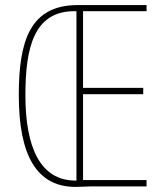

<svg xmlns="http://www.w3.org/2000/svg" viewBox="-20 -734 644 756"><path d="M286 -714C97 -714 54 -571 54 -359C54 -121 125 2 278 2C301 2 319 0 336 0H557V-25H307V-363H544V-388H307V-690H557V-714ZM273 -690H281V-23H277C139 -23 80 -153 80 -359C80 -545 113 -690 273 -690Z"/></svg>

Font: Noto Sans Tamil ExtraCondensed Thin
Style: Regular
Weight: 100
Width: 2
Designer: Jelle Bosma - Monotype Design Team
Foundry: Monotype Imaging Inc.
Version: Version 2.004